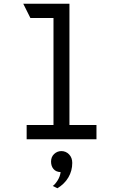

<svg xmlns="http://www.w3.org/2000/svg" viewBox="-20 -742 656 1023"><path d="M494 -76V0H122V-76H265V-646H142L104 -722H350V-76ZM261 249Q273 241 286.5 220Q300 199 303 175Q278 174 265 158.5Q252 143 252 119Q252 94 268.5 78.5Q285 63 307 63Q331 63 348 80.5Q365 98 365 126Q365 168 344.5 203Q324 238 286 261Z"/></svg>

Font: Overpass Mono
Style: Regular
Weight: 400
Monospace: yes
Designer: Delve Withrington, Dave Bailey
Foundry: Delve Fonts
Version: Version 1.000;DELV;Overpass